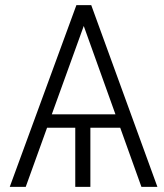

<svg xmlns="http://www.w3.org/2000/svg" viewBox="-20 -731 640 751"><path d="M450.2 -231.4H333.5V0H274.4V-231.4H164.1L80.6 0H18.1L278.8 -710.9H336.9L595.7 0H533.2ZM182.6 -283.7H431.6L307.6 -629.4Z"/></svg>

Font: Roboto Light
Style: Regular
Weight: 300
Designer: Google
Version: Version 2.134; 2016; ttfautohint (v1.6)